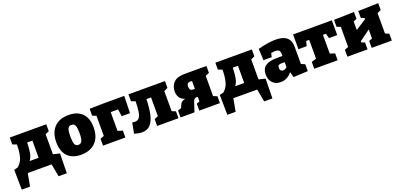

<svg xmlns="http://www.w3.org/2000/svg" viewBox="13 -1497 5462 2624"><g transform="rotate(-20 2744.5 -185.0)"><path d="M20 185 15 -105 72 -119Q104 -146 125 -182.5Q146 -219 157 -275Q168 -331 169 -417L109 -440V-540H640V-440L585 -415V-124L680 -101L675 185H555L521 0H174L140 185ZM254 -145H385V-395H309Q308 -314 297.5 -251.5Q287 -189 254 -145Z M967 -555Q1095 -555 1164.5 -484Q1234 -413 1234 -280Q1234 -140 1158 -62.5Q1082 15 948 15Q820 15 752 -57Q684 -129 684 -261Q684 -400 758 -477.5Q832 -555 967 -555ZM958 -415Q921 -415 906.5 -383Q892 -351 892 -270Q892 -189 906.5 -157Q921 -125 958 -125Q996 -125 1011 -158.5Q1026 -192 1026 -272Q1026 -352 1011 -383.5Q996 -415 958 -415Z M1774 -540 1767 -291H1647L1631 -395H1524V-122L1594 -100V0H1269V-100L1324 -121V-414L1269 -436V-536L1480 -540Z M1834 12Q1810 12 1782.5 7Q1755 2 1723 -8L1752 -161Q1763 -159 1772 -158Q1781 -157 1789 -157Q1832 -157 1854 -185.5Q1876 -214 1884.5 -272Q1893 -330 1895 -417L1835 -440V-540H2366V-440L2311 -415V-122L2366 -100V0H2056V-100L2111 -122V-395H2044Q2041 -273 2022 -181.5Q2003 -90 1958.5 -39Q1914 12 1834 12Z M2396 0V-100L2446 -117L2467 -165Q2477 -188 2496.5 -200.5Q2516 -213 2544 -217Q2491 -233 2466.5 -271Q2442 -309 2442 -360Q2442 -439 2492 -489.5Q2542 -540 2652 -540H2969V-440L2914 -416V-122L2969 -100V0H2669V-100L2714 -118V-185H2696Q2659 -185 2645 -141L2599 0ZM2685 -300H2714V-415H2683Q2662 -415 2649.5 -402Q2637 -389 2637 -358Q2637 -327 2650 -313.5Q2663 -300 2685 -300Z M3010 185 3005 -105 3062 -119Q3094 -146 3115 -182.5Q3136 -219 3147 -275Q3158 -331 3159 -417L3099 -440V-540H3630V-440L3575 -415V-124L3670 -101L3665 185H3545L3511 0H3164L3130 185ZM3244 -145H3375V-395H3299Q3298 -314 3287.5 -251.5Q3277 -189 3244 -145Z M4036 10 4015 -70Q3948 15 3849 15Q3776 15 3733 -31Q3690 -77 3690 -154Q3690 -236 3744.5 -274.5Q3799 -313 3914 -313H3992V-339Q3992 -377 3976 -393.5Q3960 -410 3924 -410Q3897 -410 3861 -403L3849 -348H3729L3721 -515Q3875 -555 3980 -555Q4192 -555 4192 -376V-124L4247 -100V0ZM3890 -178Q3890 -150 3902.5 -137Q3915 -124 3934 -124Q3964 -124 3992 -151V-223H3947Q3916 -223 3903 -213Q3890 -203 3890 -178Z M4341 0V-100L4411 -121V-395H4367L4349 -325H4229V-540H4793V-325H4673L4655 -395H4611V-122L4681 -100V0Z M4823 0V-100L4878 -122V-414L4823 -436V-536L5116 -544V-444L5068 -422V-299L5225 -400V-417L5176 -436V-536L5469 -544V-444L5414 -419V-122L5469 -100V0H5176V-100L5224 -119V-250L5068 -136V-119L5116 -100V0Z"/></g></svg>

Font: Bitter Black
Style: Regular
Weight: 900
Designer: Sol Matas, and Bitter project Authors
Foundry: Sol Matas
Version: Version 2.001